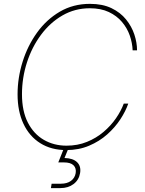

<svg xmlns="http://www.w3.org/2000/svg" viewBox="-20 -757 742 981"><path d="M318.8 9.8Q241.7 9.8 185.8 -25.4Q129.9 -60.5 99.9 -124.5Q69.8 -188.5 69.8 -274.9Q69.8 -359.4 95.5 -441.4Q121.1 -523.4 169.2 -590.3Q217.3 -657.2 285.6 -697.3Q354 -737.3 439.5 -737.3Q503.9 -737.3 549.6 -715.3Q595.2 -693.4 624 -657.7Q652.8 -622.1 666.5 -580.6Q680.2 -539.1 680.2 -500H657.7Q656.2 -537.6 643.1 -575.4Q629.9 -613.3 603.3 -644.8Q576.7 -676.3 535.9 -695.6Q495.1 -714.8 439 -714.8Q362.8 -714.8 299.3 -678.2Q235.8 -641.6 189.5 -579.1Q143.1 -516.6 117.7 -438Q92.3 -359.4 92.3 -275.4Q92.3 -189.5 122.3 -130.9Q152.3 -72.3 203.9 -42.5Q255.4 -12.7 319.8 -12.7Q376.5 -12.7 424.1 -32Q471.7 -51.3 509 -83Q546.4 -114.7 572.5 -152.6Q598.6 -190.4 612.3 -227.5H635.3Q622.1 -189 595 -147.5Q567.9 -106 527.8 -70.3Q487.8 -34.7 435.3 -12.5Q382.8 9.8 318.8 9.8ZM240.2 204.1 243.7 181.6H291.5Q322.8 181.6 342.5 167.2Q362.3 152.8 366.7 127.4Q370.6 102.5 355.7 87.6Q340.8 72.8 306.2 72.8H277.8L310.5 -9.3H327.6L330.1 0L309.6 50.3Q353 51.3 374 71.8Q395 92.3 389.2 127.4Q383.3 162.6 356 183.3Q328.6 204.1 288.1 204.1Z"/></svg>

Font: Inter 20pt Thin
Style: Italic
Weight: 250
Italic angle: -9.3988°
Version: Version 4.001;git-66647c0bb